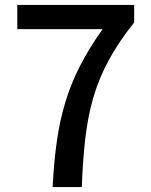

<svg xmlns="http://www.w3.org/2000/svg" viewBox="-20 -757 610 777"><path d="M193 0Q198 -101 210 -185.5Q222 -270 245 -345.5Q268 -421 305 -492.5Q342 -564 395 -639H50V-737H523V-666Q459 -586 419 -511.5Q379 -437 357 -360Q335 -283 325 -195.5Q315 -108 311 0Z"/></svg>

Font: Noto Sans SC Thin Medium
Style: Regular
Weight: 500
Version: Version 2.004-H2;hotconv 1.0.118;makeotfexe 2.5.65603